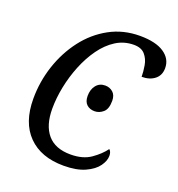

<svg xmlns="http://www.w3.org/2000/svg" viewBox="-133 -833 880 951"><g transform="rotate(20 307.5 -357.0)"><path d="M307 10Q187 10 120 -58Q53 -126 53 -251Q53 -341 81 -425.5Q109 -510 160.5 -577.5Q212 -645 284 -684.5Q356 -724 444 -724Q527 -724 571 -694.5Q615 -665 615 -616Q615 -578 588.5 -557Q562 -536 520 -536Q520 -563 514.5 -595Q509 -627 489.5 -649.5Q470 -672 431 -672Q379 -672 336.5 -645Q294 -618 261 -572Q228 -526 205 -469Q182 -412 170 -352Q158 -292 158 -237Q158 -149 198.5 -101.5Q239 -54 320 -54Q385 -54 426.5 -83Q468 -112 492 -145Q504 -135 504 -113Q504 -87 483.5 -58.5Q463 -30 419 -10Q375 10 307 10ZM359 -296Q333 -296 317 -311Q301 -326 301 -356Q301 -390 318.5 -412Q336 -434 366 -434Q390 -434 407 -419Q424 -404 424 -374Q424 -331 403.5 -313.5Q383 -296 359 -296Z"/></g></svg>

Font: Noto Serif SemiCondensed
Style: Italic
Weight: 400
Width: 4
Italic angle: -12°
Designer: Monotype Design Team
Foundry: Monotype Imaging Inc.
Version: Version 2.013